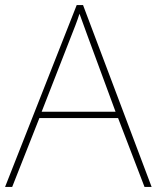

<svg xmlns="http://www.w3.org/2000/svg" viewBox="-20 -736 617 756"><path d="M549 0 445 -271H135L28 0H0L282 -716H307L577 0ZM325 -594Q319 -611 311 -632.5Q303 -654 293 -682Q286 -660 277 -636.5Q268 -613 260 -593L144 -296H435Z"/></svg>

Font: Noto Sans Myanmar Thin
Style: Regular
Weight: 100
Designer: Monotype Design Team
Foundry: Monotype Imaging Inc.
Version: Version 2.107; ttfautohint (v1.8.4.7-5d5b)